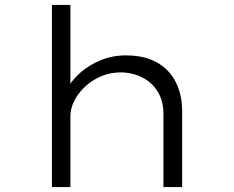

<svg xmlns="http://www.w3.org/2000/svg" viewBox="-20 -760 952 780"><path d="M191 0V-740H266V-376L239 -365Q252 -409 288.5 -447.5Q325 -486 378 -510.5Q431 -535 491 -535Q567 -535 618 -506Q669 -477 694.5 -425.5Q720 -374 720 -309V0H644V-298Q644 -348 622 -385.5Q600 -423 560.5 -444Q521 -465 471 -466Q427 -466 389.5 -449.5Q352 -433 324.5 -407Q297 -381 281.5 -350Q266 -319 266 -288V0H229Q212 0 202.5 0Q193 0 191 0Z"/></svg>

Font: Lexend Tera Light
Style: Regular
Weight: 300
Designer: Bonnie Shaver-Troup, Thomas Jockin
Foundry: Lexend
Version: Version 1.007